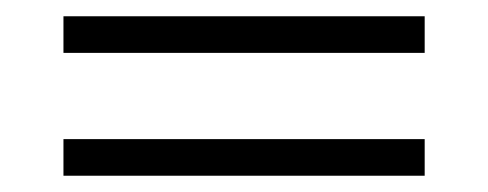

<svg xmlns="http://www.w3.org/2000/svg" viewBox="-20 -402 600 236"><path d="M58 -337V-382H502V-337ZM58 -186V-231H502V-186Z"/></svg>

Font: Baskervville Medium
Style: Regular
Weight: 500
Version: Version 1.100